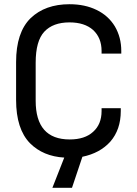

<svg xmlns="http://www.w3.org/2000/svg" viewBox="-20 -729 650 909"><path d="M460.9 -487.8Q460.9 -549.8 420.9 -586.9Q380.4 -623 309.1 -623Q231 -623 189.9 -579.1Q148.9 -535.2 148.9 -432.1V-252Q148.9 -68.8 310.1 -68.8Q381.8 -68.8 420.9 -105Q460.9 -140.6 460.9 -203.1V-216.8H551.8V-203.1Q551.8 -115.2 502 -58.1Q453.1 -3.9 370.1 13.2L320.8 160.2H228L284.2 17.1Q184.1 11.2 122.1 -50.8Q56.2 -118.2 56.2 -255.9V-435.1Q56.2 -575.7 125 -643.1Q193.8 -709 309.1 -709Q381.8 -709 437 -682.1Q492.7 -655.3 523.9 -604Q554.2 -552.2 554.2 -487.8V-475.1H460.9Z"/></svg>

Font: D-DIN-PRO Medium
Style: Regular
Weight: 500
Designer: datto
Foundry: CyberFei
Version: Version 1.000;hotconv 1.0.109;makeotfexe 2.5.65596